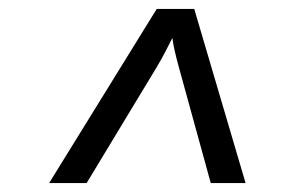

<svg xmlns="http://www.w3.org/2000/svg" viewBox="-20 -750 640 430"><path d="M90 -340 331 -730H415L530 -340H452L381 -598Q369 -641 366 -665Q361 -655 351.5 -636.5Q342 -618 330 -598L174 -340Z"/></svg>

Font: JetBrains Mono NL
Style: Italic
Weight: 400
Italic angle: -9°
Monospace: yes
Designer: Philipp Nurullin, Konstantin Bulenkov
Foundry: JetBrains
Version: Version 2.305; ttfautohint (v1.8.4.7-5d5b)